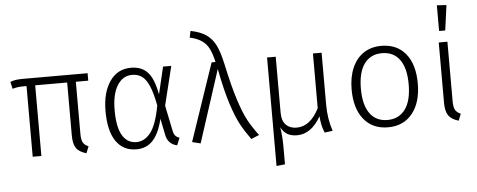

<svg xmlns="http://www.w3.org/2000/svg" viewBox="-58 -924 3178 1280"><g transform="rotate(-5 1530.5 -284.0)"><path d="M460 -473V-124Q460 -84 470.5 -66Q481 -48 507 -37L489 8Q440 -6 421 -34.5Q402 -63 402 -119V-473H188V0H130V-473H117Q89 -473 73.5 -471Q58 -469 36 -463L25 -510Q46 -518 65 -520.5Q84 -523 115 -523H543V-473Z M1005 -341 1048 -523H1103L1039 -262L1074 -92Q1078 -70 1088 -58.5Q1098 -47 1116 -41L1096 8Q1034 -5 1022 -71L1000 -178Q978 -83 935 -36Q892 11 824 11Q736 11 688 -58Q640 -127 640 -261Q640 -384 691.5 -459Q743 -534 834 -534Q904 -534 944.5 -491Q985 -448 1005 -341ZM701 -261Q701 -148 734 -92.5Q767 -37 828 -37Q882 -37 922.5 -88Q963 -139 987 -268Q971 -353 950.5 -400Q930 -447 903 -466.5Q876 -486 837 -486Q775 -486 738 -427Q701 -368 701 -261Z M1457 -505Q1490 -351 1520 -259Q1550 -167 1577.5 -117Q1605 -67 1646 -13L1592 9Q1551 -48 1523.5 -99Q1496 -150 1467 -240Q1438 -330 1410 -475L1253 9L1197 -5L1373 -523H1399Q1387 -578 1370 -612Q1353 -646 1322.5 -667.5Q1292 -689 1242 -700L1251 -744Q1317 -731 1356 -703.5Q1395 -676 1417.5 -630Q1440 -584 1457 -505Z M2083 9Q2071 -20 2066 -43.5Q2061 -67 2058 -102Q1994 11 1899 11Q1858 11 1832.5 -5Q1807 -21 1791 -52Q1801 8 1801 80V197L1744 203V-523H1802V-150Q1802 -93 1829 -66.5Q1856 -40 1900 -40Q1992 -40 2051 -157V-523H2109V-177Q2109 -80 2137 2Z M2730 -263Q2730 -136 2670.5 -62.5Q2611 11 2508 11Q2404 11 2345.5 -61.5Q2287 -134 2287 -261Q2287 -344 2314 -406Q2341 -468 2391 -501Q2441 -534 2509 -534Q2613 -534 2671.5 -462.5Q2730 -391 2730 -263ZM2349 -261Q2349 -152 2390.5 -95Q2432 -38 2508 -38Q2584 -38 2626.5 -95Q2669 -152 2669 -263Q2669 -372 2627.5 -428.5Q2586 -485 2509 -485Q2433 -485 2391 -428Q2349 -371 2349 -261Z M2951 -124Q2951 -85 2961.5 -66.5Q2972 -48 2998 -37L2980 8Q2932 -6 2912.5 -34.5Q2893 -63 2893 -119V-523H2951ZM2966 -767 2943 -599H2902V-771Z"/></g></svg>

Font: Fira Sans Light
Style: Regular
Weight: 300
Designer: bBox Type GmbH & Carrois Corporate GbR & Edenspiekermann AG
Foundry: bBox Type GmbH & Carrois Corporate GbR & Edenspiekermann AG
Version: Version 4.301